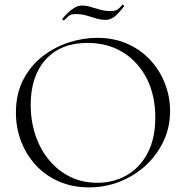

<svg xmlns="http://www.w3.org/2000/svg" viewBox="-20 -800 806 832"><path d="M366 12Q294 12 235.5 -13.5Q177 -39 135.5 -84Q94 -129 71.5 -187.5Q49 -246 49 -312Q49 -393 80.5 -454Q112 -515 164 -555.5Q216 -596 278 -616Q340 -636 401 -636Q475 -636 533.5 -609.5Q592 -583 633 -538Q674 -493 695.5 -436Q717 -379 717 -319Q717 -249 689 -189Q661 -129 612.5 -84Q564 -39 500.5 -13.5Q437 12 366 12ZM402 -8Q472 -8 529 -40.5Q586 -73 619.5 -136.5Q653 -200 653 -291Q653 -386 616.5 -458.5Q580 -531 514 -572.5Q448 -614 359 -614Q243 -614 178 -542Q113 -470 113 -346Q113 -276 133.5 -214.5Q154 -153 192.5 -106.5Q231 -60 284 -34Q337 -8 402 -8ZM461 -752Q481 -752 491.5 -760.5Q502 -769 510 -779Q512 -781 515.5 -777.5Q519 -774 517 -772Q490 -737 473 -725.5Q456 -714 439 -714Q416 -714 395.5 -720.5Q375 -727 354 -733Q333 -739 307 -739Q287 -739 277.5 -730.5Q268 -722 258 -712Q256 -711 252.5 -713.5Q249 -716 251 -719Q259 -730 272.5 -743Q286 -756 302 -766Q318 -776 335 -776Q353 -776 372.5 -770Q392 -764 414 -758Q436 -752 461 -752Z"/></svg>

Font: Cormorant Light
Style: Regular
Weight: 300
Designer: Christian Thalmann (Catharsis Fonts)
Foundry: Catharsis Fonts
Version: Version 4.000